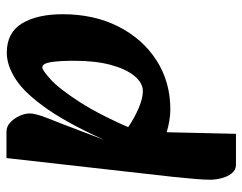

<svg xmlns="http://www.w3.org/2000/svg" viewBox="-98 -433 750 594"><g transform="rotate(-90 277.0 -136.0)"><path d="M235 16Q204 16 164 4.5Q124 -7 87 -24L135 -153Q152 -134 180.5 -114.5Q209 -95 239.5 -82Q270 -69 292 -69Q317 -69 338.5 -94.5Q360 -120 373 -167.5Q386 -215 386 -281Q386 -325 382 -352.5Q378 -380 365 -380Q357 -380 328.5 -354.5Q300 -329 258 -264Q216 -199 166 -81L131 -166Q187 -293 235.5 -363Q284 -433 327.5 -461.5Q371 -490 411 -490Q473 -490 501.5 -443Q530 -396 530 -317Q530 -220 492 -145Q454 -70 387.5 -27Q321 16 235 16ZM64 219Q48 219 37.5 205.5Q27 192 22.5 173.5Q18 155 18 140Q18 120 20.5 91.5Q23 63 27 23L85 -491H166Q183 -491 195.5 -479Q208 -467 215.5 -450.5Q223 -434 223 -419Q223 -400 207.5 -361.5Q192 -323 171 -267L142 -191H188L173 -56L166 -43L160 219Z"/></g></svg>

Font: Alkatra
Style: Bold
Weight: 700
Designer: Suman Bhandary
Version: Version 1.100;gftools[0.9.22]